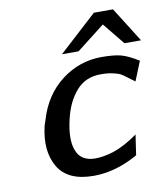

<svg xmlns="http://www.w3.org/2000/svg" viewBox="-78 -743 719 820"><g transform="rotate(-10 281.0 -333.0)"><path d="M219 -525 384 -676H467L562 -525H490L413 -620L291 -525ZM93 -237Q96 -248 100 -258Q131 -365 209 -424.5Q287 -484 383 -484Q438 -484 468.5 -475.5Q499 -467 542 -440L508 -356Q498 -363 478.5 -378Q459 -393 450 -397.5Q441 -402 419 -407Q397 -412 366 -412Q301 -412 260.5 -366Q220 -320 203 -246Q183 -161 201 -114Q219 -62 283 -62Q318 -62 363 -76Q413 -93 469 -133L456 -45Q359 10 263 10Q151 10 109.5 -60Q68 -130 93 -237Z"/></g></svg>

Font: Coval
Style: Medium Italic
Weight: 500
Foundry: Context Ltd
Version: Version 001.000